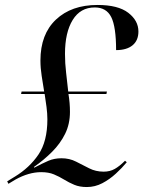

<svg xmlns="http://www.w3.org/2000/svg" viewBox="-20 -744 578 774"><path d="M330 10Q301 10 279.5 1Q258 -8 238.5 -20Q219 -32 197.5 -41Q176 -50 146 -50Q96 -50 42 -20L14 -3L9 -13L40 -32Q99 -68 135 -121Q171 -174 171 -263Q171 -286 167.5 -313Q164 -340 160 -365H65L67 -375H158Q153 -406 148 -438Q143 -470 143 -500Q143 -606 205.5 -665Q268 -724 373 -724Q456 -724 497 -692.5Q538 -661 538 -617Q538 -581 514.5 -561.5Q491 -542 448 -542Q448 -636 428.5 -675Q409 -714 362 -714Q304 -714 273 -663.5Q242 -613 242 -527Q242 -489 246.5 -451Q251 -413 255 -375H411L409 -365H256Q259 -347 260.5 -329Q262 -311 262 -293Q262 -244 242.5 -204.5Q223 -165 190 -132Q157 -99 117 -71L118 -68Q152 -86 175.5 -96Q199 -106 228 -106Q260 -106 286.5 -92.5Q313 -79 339.5 -65.5Q366 -52 398 -52Q423 -52 442.5 -63Q462 -74 484 -96L491 -90Q472 -67 447 -44Q422 -21 392.5 -5.5Q363 10 330 10Z"/></svg>

Font: Noto Serif Display SemiCondensed Medium
Style: Italic
Weight: 500
Width: 4
Italic angle: -12°
Designer: Monotype Design Team
Foundry: Monotype Imaging Inc.
Version: Version 2.009